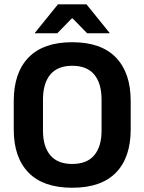

<svg xmlns="http://www.w3.org/2000/svg" viewBox="-20 -846 662 880"><path d="M311 14.5Q178.5 14.5 110.8 -54.8Q43 -124 43 -253V-383Q43 -512.5 110.8 -582.5Q178.5 -652.5 311 -652.5Q443.5 -652.5 511.2 -582.5Q579 -512.5 579 -383V-253Q579 -124 511.5 -54.8Q444 14.5 311 14.5ZM311 -94.5Q378.5 -94.5 412 -134.5Q445.5 -174.5 445.5 -247V-389Q445.5 -464 412 -504.2Q378.5 -544.5 311 -544.5Q244 -544.5 210.5 -504.2Q177 -464 177 -389V-247Q177 -174.5 210.5 -134.5Q244 -94.5 311 -94.5ZM140 -695.5 245.5 -826H376.5L482 -695.5V-693.5H379.5L313 -761.5H309L242.5 -693.5H140Z"/></svg>

Font: Anek Kannada Medium SemiBold
Style: Regular
Weight: 600
Version: Version 1.003